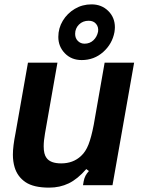

<svg xmlns="http://www.w3.org/2000/svg" viewBox="-20 -848 652 879"><path d="M47 -82Q39 -109 39 -140Q39 -178 51 -238L108 -561H243L186 -237Q180 -203 180 -178Q180 -142 193 -125Q211 -100 260 -100Q315 -100 351 -134Q372 -153 385 -186Q398 -219 409 -276L459 -561H594L495 0H360L363 -18Q366 -33 371.5 -43.5Q377 -54 387 -65L375 -74Q335 -28 294.5 -8.5Q254 11 205 11Q134 11 97 -14Q60 -39 47 -82ZM247 -679Q247 -719 267.5 -753Q288 -787 322.5 -807.5Q357 -828 399 -828Q445 -828 475.5 -798Q506 -768 506 -723Q506 -715 504 -701Q494 -647 452.5 -610Q411 -573 354 -573Q307 -573 277 -604Q247 -635 247 -679ZM429 -703Q432 -724 420 -738.5Q408 -753 386 -753Q359 -753 341.5 -735.5Q324 -718 324 -693Q324 -673 336.5 -660.5Q349 -648 367 -648Q391 -648 407.5 -663.5Q424 -679 429 -703Z"/></svg>

Font: Open Sauce Sans
Style: Bold Italic
Weight: 700
Italic angle: -10°
Designer: Alfredo Marco Pradil
Foundry: Creative Sauce Fz LLC
Version: Version 1.477